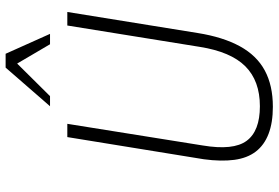

<svg xmlns="http://www.w3.org/2000/svg" viewBox="-170 -788 967 666"><g transform="rotate(-90 313.0 -455.5)"><path d="M275 8Q220 8 181 -7Q142 -22 119.5 -51.5Q97 -81 91 -126Q85 -171 93 -231L170 -705H216L141 -236Q123 -129 157 -83Q191 -37 277 -37Q365 -37 415.5 -87.5Q466 -138 483 -246L557 -705H604L531 -253Q517 -165 485 -106.5Q453 -48 401 -20Q349 8 275 8ZM277 -765 411 -919H459L528 -765H492L425 -879L312 -765Z"/></g></svg>

Font: Nunito Sans 7pt Condensed ExtraLight
Style: Italic
Weight: 250
Width: 3
Italic angle: -9°
Designer: Vernon Adams
Foundry: Vernon Adams
Version: Version 3.101;gftools[0.9.27]